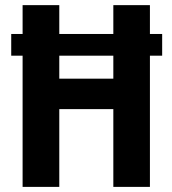

<svg xmlns="http://www.w3.org/2000/svg" viewBox="-20 -731 671 751"><path d="M566.4 -598.1H614.3V-513.2H566.4V0H423.3V-304.2H211.9V0H68.4V-513.2H23.9V-598.1H68.4V-710.9H211.9V-598.1H423.3V-710.9H566.4ZM211.9 -423.3H423.3V-513.2H211.9Z"/></svg>

Font: Roboto Condensed
Style: Bold
Weight: 700
Designer: Google
Version: Version 2.134; 2016